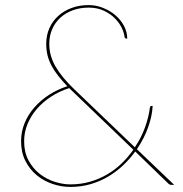

<svg xmlns="http://www.w3.org/2000/svg" viewBox="-20 -728 721 756"><path d="M329 -708Q358 -708 385.2 -697.2Q412.5 -686.5 433.8 -668.5Q455 -650.5 468 -626.5Q481 -602.5 481 -576H478Q475.5 -576 473.2 -577.8Q471 -579.5 470 -584Q469 -597.5 460 -617Q451 -636.5 433.8 -654.5Q416.5 -672.5 390.2 -685.2Q364 -698 329 -698Q295 -698 266.5 -687.5Q238 -677 217.5 -658.2Q197 -639.5 185.5 -613.2Q174 -587 174 -555Q174 -508.5 198.8 -465.8Q223.5 -423 273 -376L511 -148Q536.5 -186 551 -226.5Q565.5 -267 570 -303Q571 -307 572 -309Q573 -311 577 -311H581Q579.5 -273.5 564 -228.8Q548.5 -184 519 -140.5L666 0H658Q653.5 0 650.5 -0.5Q647.5 -1 643 -5L512.5 -131.5Q492 -103 465.5 -77.8Q439 -52.5 406.8 -33.2Q374.5 -14 337 -3Q299.5 8 257 8Q221.5 8 186.8 -3.8Q152 -15.5 124.5 -38.2Q97 -61 80 -94.5Q63 -128 63 -172Q63 -209.5 77 -243.5Q91 -277.5 115.8 -305.5Q140.5 -333.5 173.5 -354.8Q206.5 -376 245 -388.5Q224.5 -410 209 -429.8Q193.5 -449.5 183 -469.2Q172.5 -489 167.2 -510Q162 -531 162 -555Q162 -588.5 174.2 -616.5Q186.5 -644.5 208.8 -664.8Q231 -685 261.5 -696.5Q292 -708 329 -708ZM75 -172Q75 -128.5 92.2 -96.5Q109.5 -64.5 136.2 -43.5Q163 -22.5 195.2 -12.2Q227.5 -2 257 -2Q299 -2 335.5 -12.8Q372 -23.5 403.2 -42Q434.5 -60.5 460 -85.5Q485.5 -110.5 505 -138.5L252.5 -381Q214.5 -369 182 -348Q149.5 -327 125.8 -299.8Q102 -272.5 88.5 -240Q75 -207.5 75 -172Z"/></svg>

Font: Lato Hairline
Style: Regular
Weight: 250
Designer: Lukasz Dziedzic
Foundry: Lukasz Dziedzic
Version: Version 1.104; Western+Polish opensource